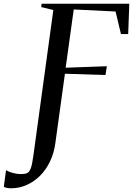

<svg xmlns="http://www.w3.org/2000/svg" viewBox="-142 -763 716 1035"><path d="M-83 252Q-94 252 -104.5 250Q-115 248 -121.5 244L-109.5 154.5Q-94.5 163.5 -72 169.5Q-49.5 175.5 -30 175.5Q-8 175.5 4.5 169.8Q17 164 24.2 143.5Q31.5 123 37.5 79L145.5 -709L80 -725L82.5 -743H555L549 -579.5H510L481 -701L255.5 -712L212 -398L434 -406L426.5 -358.5L208 -365.5L156.5 7.5Q149.5 61 128.2 106Q107 151 74.8 183.5Q42.5 216 2.2 234Q-38 252 -83 252Z"/></svg>

Font: Merriweather 144pt
Style: Italic
Weight: 400
Italic angle: -7.8°
Version: Version 2.101